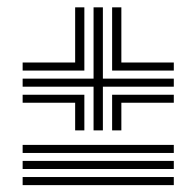

<svg xmlns="http://www.w3.org/2000/svg" viewBox="-20 -598 548 536"><path d="M241.2 -234V-356H43.2V-378.5H241.2V-577.5H267.2V-378.5H465.2V-356H267.2V-234ZM43.2 -401V-423.5H189.8V-577.5H215.5V-401ZM293 -401V-577.5H318.8V-423.5H465.2V-401ZM189.8 -234V-311.2H43.2V-333.5H215.5V-234ZM293 -234V-333.5H465.2V-311.2H318.8V-234ZM43.2 -171V-193.5H465.2V-171ZM43.2 -126.2V-148.8H465.2V-126.2ZM43.2 -81.2V-103.8H465.2V-81.2Z"/></svg>

Font: Big Shoulders Inline Display ExtraBold
Style: Regular
Weight: 800
Designer: Patric King
Foundry: XO Type Co
Version: Version 1.000